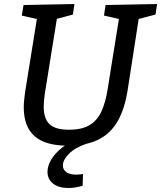

<svg xmlns="http://www.w3.org/2000/svg" viewBox="-20 -720 807 962"><path d="M320 10Q207 10 153 -38Q99 -86 99 -182Q99 -200 101 -219.5Q103 -239 106 -260L167 -639L177 -622L89 -642L98 -695L353 -700L345 -647L252 -622L267 -639L205 -253Q202 -234 200.5 -216.5Q199 -199 199 -185Q199 -126 228 -98Q257 -70 325 -70Q390 -70 428.5 -93Q467 -116 488 -161.5Q509 -207 519 -271L578 -639L589 -622L501 -642L509 -695L767 -700L759 -647L663 -622L677 -639L619 -265Q604 -172 568.5 -111Q533 -50 472 -20Q411 10 320 10ZM324 222Q274 222 246 200Q218 178 218 141Q218 112 236.5 80Q255 48 292 19Q329 -10 384 -29L414 0Q357 19 326 50Q295 81 295 109Q295 130 312.5 142.5Q330 155 362 155Q370 155 379 154Q388 153 396 152L394 211Q375 216 357.5 219Q340 222 324 222Z"/></svg>

Font: Bitter Thin Medium
Style: Italic
Weight: 500
Italic angle: -9°
Version: Version 3.021